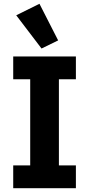

<svg xmlns="http://www.w3.org/2000/svg" viewBox="-20 -997 472 1017"><path d="M200 -740 288 -783 189 -977 66 -916ZM382 0V-121H292V-577H382V-698H50V-577H140V-121H50V0Z"/></svg>

Font: IBM Plex Sans Thai Looped
Style: Bold
Weight: 700
Designer: Mike Abbink, Paul van der Laan, Pieter van Rosmalen, Ben Mitchell, Mark Frömberg
Foundry: Bold Monday
Version: Version 1.1